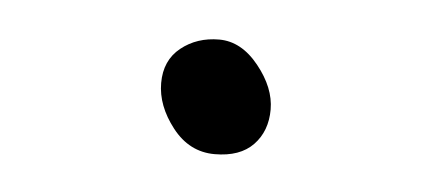

<svg xmlns="http://www.w3.org/2000/svg" viewBox="-26 -509 401 181"><g transform="rotate(5 175.0 -418.0)"><path d="M213.5 -451.5Q230 -431 230 -410.5Q230 -390 217.5 -377Q205 -364 181 -364Q157 -364 141 -384.5Q125 -405 125 -426.5Q125 -448 140 -460Q155 -472 176 -472Q197 -472 213.5 -451.5Z"/></g></svg>

Font: LXGW WenKai TC
Style: Regular
Weight: 400
Designer: LXGW / Fontworks Inc.
Foundry: LXGW / Fontworks Inc.
Version: Version 1.330